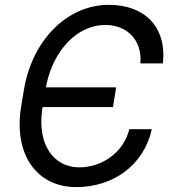

<svg xmlns="http://www.w3.org/2000/svg" viewBox="-20 -757 705 787"><path d="M292.6 9.9C444.6 9.9 569.2 -79.9 602.3 -227.3H509.9C486.2 -130.3 396 -71 305.4 -71C197.8 -71 134.2 -166.5 152.3 -302.9L154.5 -318.2H443.2L456 -399.1H168L170.1 -409.4C200.3 -554.3 299 -654.8 411.9 -654.8C497.5 -654.8 563.9 -595.2 555.4 -497.2H647.7C664.1 -646.3 573.2 -737.2 426.1 -737.2C256 -737.2 111.9 -593 78.1 -389.2L66.8 -321C34.8 -127.1 127.8 9.9 292.6 9.9Z"/></svg>

Font: Margiela Sans
Style: Italic
Weight: 400
Italic angle: -9.39999°
Designer: Stefan Endress, Andreas Faust
Version: Version 1.100;FEAKit 1.0